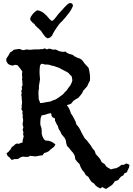

<svg xmlns="http://www.w3.org/2000/svg" viewBox="-20 -1017 861 1247"><path d="M246 -698H258L270 -703L285 -696L297 -701L311 -699L324 -694L338 -696L350 -692L363 -685L377 -682L389 -680L405 -682L416 -673L429 -667L441 -664L453 -660L464 -651L475 -646L485 -641L498 -637L507 -632L516 -623L523 -614L530 -604L540 -593L555 -577L560 -556L564 -532L565 -513L564 -493L555 -476L546 -456L533 -442L521 -428L512 -410L501 -396L489 -382L473 -373L457 -362L441 -343L414 -334L425 -319L434 -300L441 -280L453 -262L463 -243L471 -227L476 -209L491 -191L500 -176L509 -157L520 -137L530 -119L545 -104L557 -88L569 -73L581 -53L595 -37L602 -16L617 0L631 17L640 36L659 48L672 66L686 75L701 83L718 78L736 75L753 66L768 54L785 53L799 45L811 48L821 54L818 71L811 85L804 102L789 108L780 123L767 129L756 141L748 153L735 157L726 160L718 172L711 181L701 189L691 195L681 202L669 210L657 205L644 198L632 207L616 199L603 190L590 174L575 165L563 148L554 132L537 120L527 102L514 87L504 69L496 48L481 33L469 17L465 -7L454 -25L439 -42L429 -55L415 -70L410 -88L407 -107L400 -121L380 -145L373 -161L361 -180L356 -197L347 -213L337 -234V-248L323 -254L315 -264L313 -277L311 -282L290 -278L270 -271L251 -268L244 -250L242 -229V-207L249 -186L251 -167V-147L256 -131L265 -113L276 -104L295 -103L313 -97L329 -88L340 -78L331 -64L320 -55L308 -46L297 -35L283 -28L267 -23L256 -8L244 -7L230 -5L212 -1L194 -3L175 -5L164 2H146L128 0L111 6L96 16H75L56 22L43 7L29 -5L22 -21L36 -32L48 -46L57 -62L70 -71L79 -80L89 -85L102 -83L114 -88L127 -92V-104L130 -117L134 -131L130 -145L132 -159L127 -174L132 -190L128 -202L127 -216L130 -229V-243L127 -255L128 -268L125 -282L127 -294L119 -307L121 -321V-334L123 -348V-360L121 -374V-387L118 -399L121 -413L118 -426L123 -438L121 -453L127 -465L125 -477V-490L123 -504L125 -516L123 -527V-540L125 -552L116 -566L103 -582L95 -593L79 -596L61 -591L45 -595L32 -602L22 -618L20 -634L38 -662L45 -676L57 -683L70 -694L82 -696L96 -698L109 -699L119 -694L134 -691L150 -696L167 -694H183L201 -696H233ZM258 -602H247L240 -591L238 -575L237 -559V-541L238 -524L240 -504L237 -483L233 -461V-442L230 -426V-403L231 -390V-374L238 -357L240 -348H249L263 -350L278 -353L290 -355L304 -357L317 -362L329 -367L341 -371L363 -385L372 -392L382 -399L391 -406L398 -415L414 -431L423 -445L436 -461L445 -479L450 -495L448 -508L445 -522L434 -532L427 -541L414 -550L402 -556L389 -563L375 -570L363 -577L347 -582L331 -588L315 -591L301 -596L286 -598H272ZM428 -996 441 -997 451 -991 454 -978 442 -954 434 -941 425 -929 415 -917 406 -905 396 -894 385 -881 374 -871 362 -857 350 -840 337 -821 327 -804 318 -786 305 -773 290 -768 277 -775 266 -788 257 -800 249 -813 240 -823 220 -841 211 -850 204 -860 194 -868 184 -878 176 -889 178 -904 187 -918 197 -931 209 -942 221 -950 234 -948 249 -942 262 -934 284 -914 294 -902 305 -890 314 -882 323 -883 335 -895 347 -910 359 -926 387 -956 400 -971 414 -985Z"/></svg>

Font: Tagesschrift
Style: Regular
Weight: 400
Designer: Yanone
Version: Version 2.000; ttfautohint (v1.8.4.7-5d5b)